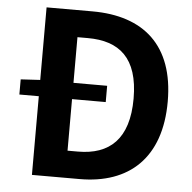

<svg xmlns="http://www.w3.org/2000/svg" viewBox="-53 -794 847 846"><g transform="rotate(5 371.0 -370.5)"><path d="M119 0H330C548 0 687 -124 687 -374C687 -623 548 -741 322 -741H119V-420L33 -415V-348H119ZM266 -120V-348H415V-420H266V-622H312C451 -622 536 -554 536 -374C536 -194 451 -120 312 -120Z"/></g></svg>

Font: Noto Sans Mono CJK HK
Style: Bold
Weight: 700
Designer: Ryoko NISHIZUKA 西塚涼子 (kana, bopomofo & ideographs); Paul D. Hunt (Latin, Greek & Cyrillic); Sandoll Communications 산돌커뮤니
Foundry: Adobe
Version: Version 2.004;hotconv 1.0.118;makeotfexe 2.5.65603